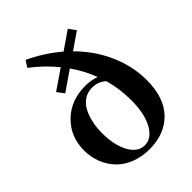

<svg xmlns="http://www.w3.org/2000/svg" viewBox="-218 -843 956 956"><g transform="rotate(-45 260.5 -364.5)"><path d="M261.7 11.2Q207 11.2 162.1 -6.8Q117.2 -24.9 87.9 -55.9Q58.6 -86.9 42.5 -127.9Q26.4 -168.9 26.4 -214.8Q26.4 -311.5 91.3 -375.2Q156.2 -439 259.3 -439Q296.9 -439 333 -426.3Q309.6 -491.2 265.1 -554.2L161.6 -482.9L133.8 -519.5L237.8 -590.8Q185.1 -655.3 117.7 -706.1L139.6 -740.2Q230.5 -697.8 302.7 -635.7L397.9 -701.2L424.8 -664.1L336.9 -603.5Q414.1 -526.4 454.8 -432.6Q495.6 -338.9 495.6 -243.2Q495.6 -119.6 432.4 -54.2Q369.1 11.2 261.7 11.2ZM259.3 -19.5Q307.6 -19.5 338.9 -75.4Q370.1 -131.3 370.1 -227.1Q370.1 -307.6 349.1 -380.9Q318.8 -408.7 276.4 -408.7Q244.1 -408.7 219.5 -392.3Q194.8 -376 180.2 -347.7Q165.5 -319.3 158.2 -285.2Q150.9 -251 150.9 -212.4Q150.9 -128.4 180.7 -74Q210.4 -19.5 259.3 -19.5Z"/></g></svg>

Font: Elstob 14pt SemiBold
Style: Regular
Weight: 600
Designer: Peter S. Baker
Version: Version 1.015